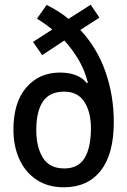

<svg xmlns="http://www.w3.org/2000/svg" viewBox="-20 -785 540 815"><path d="M251 10Q184 10 136 -21.5Q88 -53 62.5 -108.5Q37 -164 37 -235Q37 -350 91.5 -413.5Q146 -477 235 -477Q312 -477 349 -432L353 -434Q340 -486 314 -530.5Q288 -575 253 -613L159 -551L120 -607L202 -660Q172 -684 137 -706L178 -764Q229 -739 271 -705L365 -765L402 -710L321 -658Q392 -582 427.5 -481Q463 -380 463 -267Q463 -131 407.5 -60.5Q352 10 251 10ZM253 -70Q312 -70 339 -114Q366 -158 366 -242Q366 -308 338.5 -352Q311 -396 252 -396Q191 -396 162.5 -354.5Q134 -313 134 -232Q134 -161 162 -115.5Q190 -70 253 -70Z"/></svg>

Font: Noto Sans Mono ExtraCondensed Medium
Style: Regular
Weight: 500
Width: 2
Designer: Monotype Design Team
Foundry: Monotype Imaging Inc.
Version: Version 2.014